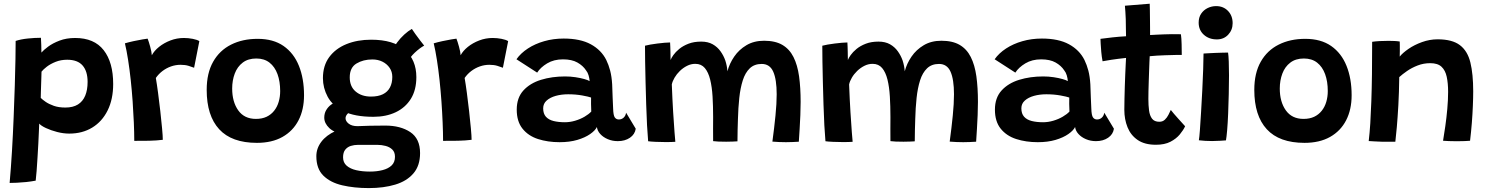

<svg xmlns="http://www.w3.org/2000/svg" viewBox="-20 -736 7806 1006"><path d="M30.5 222.5Q37.5 143 42.8 54.8Q48 -33.5 51.5 -121.2Q55 -209 57.5 -287.2Q60 -365.5 61 -426.5Q62 -487.5 62 -521.5Q89.5 -530.5 125.5 -534.2Q161.5 -538 194.5 -538Q195.5 -522.5 196.2 -500.5Q197 -478.5 197 -460.5Q208 -473.5 232 -491.5Q256 -509.5 292 -523.2Q328 -537 373.5 -537Q473.5 -537 523.2 -473.2Q573 -409.5 573 -296Q573 -216 544 -157.5Q515 -99 463.2 -67.5Q411.5 -36 343 -36Q312 -36 279.2 -44.5Q246.5 -53 220.8 -65Q195 -77 185.5 -88.5Q185 -76.5 183.8 -48.2Q182.5 -20 180.8 16.5Q179 53 176.5 90.8Q174 128.5 171.8 160.5Q169.5 192.5 167 210.5Q143.5 215 117.2 217.8Q91 220.5 67.8 221.5Q44.5 222.5 30.5 222.5ZM322.5 -172.5Q362.5 -172.5 388.2 -188.5Q414 -204.5 426.5 -234.8Q439 -265 439 -307Q439 -362.5 412.8 -392.8Q386.5 -423 332 -423Q299 -423 271.5 -412Q244 -401 225.2 -386.5Q206.5 -372 197.5 -360.5Q197.5 -352.5 196.8 -334.5Q196 -316.5 195.5 -294.8Q195 -273 194.2 -253.2Q193.5 -233.5 193.5 -223Q202.5 -214 219.5 -202.2Q236.5 -190.5 262 -181.5Q287.5 -172.5 322.5 -172.5Z M775.5 -446.5Q788 -470 813.5 -490.5Q839 -511 872.8 -524Q906.5 -537 943.5 -537Q966.5 -537 989.8 -532.5Q1013 -528 1024.5 -520.5L997 -381Q986 -385.5 968 -391Q950 -396.5 926 -396.5Q900.5 -396.5 876.2 -388Q852 -379.5 831.5 -364Q811 -348.5 796.5 -327.5Q802 -296 808.2 -249.2Q814.5 -202.5 820 -153.2Q825.5 -104 829.2 -63.5Q833 -23 833 -3.5Q802 0.5 761.2 1.5Q720.5 2.5 683.5 2Q683.5 -41.5 681.2 -94.5Q679 -147.5 675 -204.2Q671 -261 665 -316.8Q659 -372.5 651.2 -422Q643.5 -471.5 634.5 -509Q655 -515 680.2 -520.5Q705.5 -526 726.5 -529.5Q747.5 -533 753.5 -533.5Q759.5 -518.5 767 -491.2Q774.5 -464 775.5 -446.5Z M1326 12.5Q1194 12.5 1128.5 -58.8Q1063 -130 1063 -265Q1063 -353 1096.8 -412.5Q1130.5 -472 1190.8 -502.2Q1251 -532.5 1330 -532.5Q1412 -532.5 1465.8 -495Q1519.5 -457.5 1546.2 -391Q1573 -324.5 1573 -237Q1573 -161.5 1544 -105.5Q1515 -49.5 1460 -18.5Q1405 12.5 1326 12.5ZM1321 -113Q1353 -113 1376.8 -124.2Q1400.5 -135.5 1416.5 -155.8Q1432.5 -176 1440.2 -202.5Q1448 -229 1448 -259Q1448 -309 1434 -347.5Q1420 -386 1392.2 -407.8Q1364.5 -429.5 1323 -429.5Q1280 -429.5 1251.8 -408Q1223.5 -386.5 1210 -350.5Q1196.5 -314.5 1196.5 -272Q1196.5 -202.5 1228.2 -157.8Q1260 -113 1321 -113Z M1936.5 -124Q1837.5 -124 1779.5 -153.5Q1721.5 -183 1696.8 -229.2Q1672 -275.5 1672 -326.5Q1672 -392 1705 -436.8Q1738 -481.5 1795.2 -504.8Q1852.5 -528 1924.5 -528Q2042 -528 2101.8 -474.8Q2161.5 -421.5 2161.5 -332Q2161.5 -264.5 2132.8 -218.2Q2104 -172 2053.5 -148Q2003 -124 1936.5 -124ZM1912.5 249.5Q1836 249.5 1773.5 235Q1711 220.5 1674.2 184.2Q1637.5 148 1637.5 82.5Q1637.5 41.5 1663.5 7Q1689.5 -27.5 1738 -49.5Q1786.5 -71.5 1853 -75Q1884.5 -76.5 1919.8 -77.2Q1955 -78 1999 -78Q2078.5 -78 2129.8 -43.8Q2181 -9.5 2181 66Q2181 132 2146.2 172.5Q2111.5 213 2051 231.2Q1990.5 249.5 1912.5 249.5ZM1918 163Q1955 163 1984.8 155.2Q2014.5 147.5 2032 130.8Q2049.5 114 2049.5 85.5Q2049.5 61 2035.5 47.5Q2021.5 34 2000.2 28.5Q1979 23 1957.5 23Q1942.5 23 1922.8 23Q1903 23 1885 23Q1867 23 1855.5 23Q1836 23 1818.2 28.5Q1800.5 34 1789 48.2Q1777.5 62.5 1777.5 88.5Q1777.5 115.5 1796.2 132Q1815 148.5 1846.8 155.8Q1878.5 163 1918 163ZM1796 -27Q1732 -39.5 1705.5 -64.8Q1679 -90 1679 -119.5Q1679 -142 1689.2 -159.2Q1699.5 -176.5 1714.8 -187.5Q1730 -198.5 1745 -202L1831 -157Q1810 -150 1800.2 -139Q1790.5 -128 1790.5 -116.5Q1790.5 -101 1807 -88Q1823.5 -75 1853 -75ZM1923.5 -230Q1961.5 -230 1986.2 -242.2Q2011 -254.5 2023.2 -277.8Q2035.5 -301 2035.5 -333Q2035.5 -360 2021.5 -380.5Q2007.5 -401 1984 -412.8Q1960.5 -424.5 1931 -424.5Q1883 -424.5 1847.8 -403.2Q1812.5 -382 1812.5 -330.5Q1812.5 -282.5 1843.8 -256.2Q1875 -230 1923.5 -230ZM2115.5 -407.5 2038 -472.5Q2045 -492 2061.2 -514Q2077.5 -536 2098.2 -555Q2119 -574 2138 -584.5Q2144 -575 2156 -558.2Q2168 -541.5 2181 -524.5Q2194 -507.5 2202.5 -497Q2192 -491.5 2179 -481.8Q2166 -472 2153 -459.8Q2140 -447.5 2130 -434Q2120 -420.5 2115.5 -407.5Z M2393.5 -446.5Q2406 -470 2431.5 -490.5Q2457 -511 2490.8 -524Q2524.5 -537 2561.5 -537Q2584.5 -537 2607.8 -532.5Q2631 -528 2642.5 -520.5L2615 -381Q2604 -385.5 2586 -391Q2568 -396.5 2544 -396.5Q2518.5 -396.5 2494.2 -388Q2470 -379.5 2449.5 -364Q2429 -348.5 2414.5 -327.5Q2420 -296 2426.2 -249.2Q2432.5 -202.5 2438 -153.2Q2443.5 -104 2447.2 -63.5Q2451 -23 2451 -3.5Q2420 0.5 2379.2 1.5Q2338.5 2.5 2301.5 2Q2301.5 -41.5 2299.2 -94.5Q2297 -147.5 2293 -204.2Q2289 -261 2283 -316.8Q2277 -372.5 2269.2 -422Q2261.5 -471.5 2252.5 -509Q2273 -515 2298.2 -520.5Q2323.5 -526 2344.5 -529.5Q2365.5 -533 2371.5 -533.5Q2377.5 -518.5 2385 -491.2Q2392.5 -464 2393.5 -446.5Z M2912 9Q2850 9 2799 -7.5Q2748 -24 2717.8 -61.8Q2687.5 -99.5 2687.5 -161.5Q2687.5 -223.5 2722.2 -261.8Q2757 -300 2814.5 -317.8Q2872 -335.5 2940.5 -335.5Q2968.5 -335.5 2995 -331.5Q3021.5 -327.5 3041.5 -321.8Q3061.5 -316 3069.5 -311Q3068.5 -325.5 3064 -341Q3059.5 -356.5 3050.5 -367.5Q3034.5 -392 3005.2 -408.5Q2976 -425 2929.5 -425Q2882 -425 2847 -404Q2812 -383 2794.5 -355.5L2686 -425.5Q2708.5 -457.5 2746 -482Q2783.5 -506.5 2831.5 -520.2Q2879.5 -534 2933.5 -534Q3020.5 -534 3075.5 -504Q3130.5 -474 3156.5 -422Q3169 -396.5 3177 -366Q3185 -335.5 3187.5 -294Q3189 -255.5 3190 -224.5Q3191 -193.5 3192.5 -168Q3193.5 -131.5 3201.2 -120.8Q3209 -110 3222.5 -110Q3237 -110 3247.5 -119.5Q3258 -129 3260.5 -145.5L3311 -61.5Q3306.5 -32 3280.5 -14.2Q3254.5 3.5 3217 3.5Q3188.5 3.5 3164.5 -6.8Q3140.5 -17 3125.2 -33.8Q3110 -50.5 3107.5 -70.5Q3098.5 -52 3072 -33.5Q3045.5 -15 3005 -3Q2964.5 9 2912 9ZM2940 -95.5Q2966.5 -95.5 2993.5 -103.5Q3020.5 -111.5 3042.8 -124.5Q3065 -137.5 3078 -151.5Q3077 -172.5 3076.8 -191.5Q3076.5 -210.5 3077 -225Q3065 -229.5 3030.8 -235.8Q2996.5 -242 2957 -242Q2922 -242 2892.2 -233.8Q2862.5 -225.5 2844.2 -209.2Q2826 -193 2826 -168.5Q2826 -140.5 2840.2 -124.5Q2854.5 -108.5 2880.2 -102Q2906 -95.5 2940 -95.5Z M3376 4Q3373 -29.5 3370.2 -79.8Q3367.5 -130 3365.8 -188.2Q3364 -246.5 3362.5 -304.8Q3361 -363 3360.2 -413.2Q3359.5 -463.5 3359.5 -496.5Q3370 -499.5 3387.5 -502.5Q3405 -505.5 3424.8 -508Q3444.5 -510.5 3462.2 -512Q3480 -513.5 3491 -513.5Q3491.5 -505.5 3492 -492.2Q3492.5 -479 3492.8 -464.8Q3493 -450.5 3493.2 -438.8Q3493.5 -427 3493.5 -421.5Q3497 -431.5 3508.2 -447.5Q3519.5 -463.5 3539.2 -479.8Q3559 -496 3587.5 -507Q3616 -518 3654 -518Q3689.5 -518 3714.2 -504Q3739 -490 3755.2 -467.2Q3771.5 -444.5 3780.5 -418.5Q3785 -404.5 3787.8 -390.2Q3790.5 -376 3791.5 -362.5Q3802 -403 3827 -439.5Q3852 -476 3891.2 -499.2Q3930.5 -522.5 3983.5 -522.5Q4042 -522.5 4079.2 -500.8Q4116.5 -479 4137.5 -437.2Q4158.5 -395.5 4166.8 -336.2Q4175 -277 4175 -202Q4175 -169 4173.5 -133Q4172 -97 4169.8 -61.2Q4167.5 -25.5 4165.5 6.5Q4149.5 7.5 4132.2 8.2Q4115 9 4098 9Q4080.5 9 4062.8 8.2Q4045 7.5 4027 6Q4037 -68 4043.2 -130.8Q4049.5 -193.5 4049.5 -242Q4049.5 -319.5 4031.5 -360.2Q4013.5 -401 3971 -401Q3932.5 -401 3908.5 -378Q3884.5 -355 3871.8 -314.8Q3859 -274.5 3853.5 -222.5Q3848 -170.5 3846.5 -112.5Q3845.5 -85.5 3844.8 -55.8Q3844 -26 3844 4.5Q3835 5 3818.8 5.8Q3802.5 6.5 3785 6.5Q3764.5 6.5 3745 5.8Q3725.5 5 3716.5 3.5Q3716 -30 3716.2 -60.5Q3716.5 -91 3716.5 -122.5Q3716.5 -180 3713.5 -230.2Q3710.5 -280.5 3701 -319Q3691.5 -357.5 3673 -379.5Q3654.5 -401.5 3623 -401.5Q3600.5 -401.5 3579.8 -391Q3559 -380.5 3542.2 -364.2Q3525.5 -348 3514.5 -329.2Q3503.5 -310.5 3500 -293.5Q3503 -214 3507 -149.2Q3511 -84.5 3514.2 -43.5Q3517.5 -2.5 3518.5 7Q3513.5 7.5 3498 8Q3482.5 8.5 3470.5 8.5Q3443 8.5 3416 7.2Q3389 6 3376 4Z M4305 4Q4302 -29.5 4299.2 -79.8Q4296.5 -130 4294.8 -188.2Q4293 -246.5 4291.5 -304.8Q4290 -363 4289.2 -413.2Q4288.5 -463.5 4288.5 -496.5Q4299 -499.5 4316.5 -502.5Q4334 -505.5 4353.8 -508Q4373.5 -510.5 4391.2 -512Q4409 -513.5 4420 -513.5Q4420.5 -505.5 4421 -492.2Q4421.5 -479 4421.8 -464.8Q4422 -450.5 4422.2 -438.8Q4422.5 -427 4422.5 -421.5Q4426 -431.5 4437.2 -447.5Q4448.5 -463.5 4468.2 -479.8Q4488 -496 4516.5 -507Q4545 -518 4583 -518Q4618.5 -518 4643.2 -504Q4668 -490 4684.2 -467.2Q4700.5 -444.5 4709.5 -418.5Q4714 -404.5 4716.8 -390.2Q4719.5 -376 4720.5 -362.5Q4731 -403 4756 -439.5Q4781 -476 4820.2 -499.2Q4859.5 -522.5 4912.5 -522.5Q4971 -522.5 5008.2 -500.8Q5045.5 -479 5066.5 -437.2Q5087.5 -395.5 5095.8 -336.2Q5104 -277 5104 -202Q5104 -169 5102.5 -133Q5101 -97 5098.8 -61.2Q5096.5 -25.5 5094.5 6.5Q5078.5 7.5 5061.2 8.2Q5044 9 5027 9Q5009.5 9 4991.8 8.2Q4974 7.5 4956 6Q4966 -68 4972.2 -130.8Q4978.5 -193.5 4978.5 -242Q4978.5 -319.5 4960.5 -360.2Q4942.5 -401 4900 -401Q4861.5 -401 4837.5 -378Q4813.5 -355 4800.8 -314.8Q4788 -274.5 4782.5 -222.5Q4777 -170.5 4775.5 -112.5Q4774.5 -85.5 4773.8 -55.8Q4773 -26 4773 4.5Q4764 5 4747.8 5.8Q4731.5 6.5 4714 6.5Q4693.5 6.5 4674 5.8Q4654.5 5 4645.5 3.5Q4645 -30 4645.2 -60.5Q4645.5 -91 4645.5 -122.5Q4645.5 -180 4642.5 -230.2Q4639.5 -280.5 4630 -319Q4620.5 -357.5 4602 -379.5Q4583.5 -401.5 4552 -401.5Q4529.5 -401.5 4508.8 -391Q4488 -380.5 4471.2 -364.2Q4454.5 -348 4443.5 -329.2Q4432.5 -310.5 4429 -293.5Q4432 -214 4436 -149.2Q4440 -84.5 4443.2 -43.5Q4446.5 -2.5 4447.5 7Q4442.5 7.5 4427 8Q4411.5 8.5 4399.5 8.5Q4372 8.5 4345 7.2Q4318 6 4305 4Z M5417.5 9Q5355.5 9 5304.5 -7.5Q5253.5 -24 5223.2 -61.8Q5193 -99.5 5193 -161.5Q5193 -223.5 5227.8 -261.8Q5262.5 -300 5320 -317.8Q5377.5 -335.5 5446 -335.5Q5474 -335.5 5500.5 -331.5Q5527 -327.5 5547 -321.8Q5567 -316 5575 -311Q5574 -325.5 5569.5 -341Q5565 -356.5 5556 -367.5Q5540 -392 5510.8 -408.5Q5481.5 -425 5435 -425Q5387.5 -425 5352.5 -404Q5317.5 -383 5300 -355.5L5191.5 -425.5Q5214 -457.5 5251.5 -482Q5289 -506.5 5337 -520.2Q5385 -534 5439 -534Q5526 -534 5581 -504Q5636 -474 5662 -422Q5674.5 -396.5 5682.5 -366Q5690.5 -335.5 5693 -294Q5694.5 -255.5 5695.5 -224.5Q5696.5 -193.5 5698 -168Q5699 -131.5 5706.8 -120.8Q5714.5 -110 5728 -110Q5742.5 -110 5753 -119.5Q5763.5 -129 5766 -145.5L5816.5 -61.5Q5812 -32 5786 -14.2Q5760 3.5 5722.5 3.5Q5694 3.5 5670 -6.8Q5646 -17 5630.8 -33.8Q5615.5 -50.5 5613 -70.5Q5604 -52 5577.5 -33.5Q5551 -15 5510.5 -3Q5470 9 5417.5 9ZM5445.5 -95.5Q5472 -95.5 5499 -103.5Q5526 -111.5 5548.2 -124.5Q5570.5 -137.5 5583.5 -151.5Q5582.5 -172.5 5582.2 -191.5Q5582 -210.5 5582.5 -225Q5570.5 -229.5 5536.2 -235.8Q5502 -242 5462.5 -242Q5427.5 -242 5397.8 -233.8Q5368 -225.5 5349.8 -209.2Q5331.5 -193 5331.5 -168.5Q5331.5 -140.5 5345.8 -124.5Q5360 -108.5 5385.8 -102Q5411.5 -95.5 5445.5 -95.5Z M6189.5 -74.5Q6180.5 -54.5 6161.8 -31.8Q6143 -9 6112.5 6.8Q6082 22.5 6036.5 22.5Q5977.5 22.5 5941 -2.5Q5904.5 -27.5 5887.8 -69.2Q5871 -111 5871 -160.5Q5871 -187 5871.8 -218.8Q5872.5 -250.5 5873.5 -283.2Q5874.5 -316 5875.8 -345.5Q5877 -375 5878.2 -397.8Q5879.5 -420.5 5880 -432.5Q5837.5 -428 5803 -422.8Q5768.5 -417.5 5757 -415Q5752.5 -438.5 5750.2 -464Q5748 -489.5 5747 -508.5Q5746 -527.5 5746 -532.5Q5774.5 -536.5 5809 -540.2Q5843.5 -544 5880 -546Q5879.5 -560.5 5879.2 -587Q5879 -613.5 5878.5 -635.5Q5878 -655 5876.5 -674.2Q5875 -693.5 5874 -706L6004 -716.5Q6004 -710 6004.8 -685.8Q6005.5 -661.5 6005.5 -627.5Q6005.5 -612.5 6005.8 -591.8Q6006 -571 6006 -552.5Q6022.5 -553.5 6044.5 -554.5Q6066.5 -555.5 6079.5 -556Q6101.5 -557 6120 -557Q6138.5 -557 6151 -556.8Q6163.5 -556.5 6167.5 -556.5Q6170.5 -536 6171.2 -503.8Q6172 -471.5 6172 -448Q6167 -448.5 6139 -448Q6111 -447.5 6084 -446.5Q6064.5 -446 6041.5 -444.5Q6018.5 -443 6004 -441.5Q6003.5 -430.5 6002.5 -409.8Q6001.5 -389 6000.8 -363.2Q6000 -337.5 5999 -310.5Q5998 -283.5 5997.5 -259Q5997 -234.5 5997 -217Q5997 -184.5 6000.5 -157.5Q6004 -130.5 6016.2 -114.2Q6028.5 -98 6054.5 -98Q6072 -98 6083.5 -109Q6095 -120 6102.2 -134.5Q6109.5 -149 6114.5 -160Q6120 -152.5 6131 -139.8Q6142 -127 6154.2 -113.5Q6166.5 -100 6176.2 -89.2Q6186 -78.5 6189.5 -74.5Z M6403.5 -0.5Q6395.5 0 6374.5 1.5Q6353.5 3 6331 3Q6313 3 6295.5 2Q6278 1 6261.5 -1Q6264 -14 6267 -54.5Q6270 -95 6273.2 -150Q6276.5 -205 6279.5 -263.8Q6282.5 -322.5 6284.2 -373.8Q6286 -425 6286 -455.5Q6294.5 -456 6311.5 -457Q6328.5 -458 6348.5 -458.8Q6368.5 -459.5 6386.5 -460Q6404.5 -460.5 6414.5 -460.5Q6417 -445.5 6418.2 -413.5Q6419.5 -381.5 6419.5 -341.5Q6419.5 -295.5 6418.2 -243.2Q6417 -191 6415 -141.5Q6413 -92 6409.8 -54.2Q6406.5 -16.5 6403.5 -0.5ZM6356 -529.5Q6314.5 -529.5 6287.5 -554Q6260.5 -578.5 6260.5 -617.5Q6260.5 -645 6273.5 -664.2Q6286.5 -683.5 6307.5 -693.8Q6328.5 -704 6352 -704Q6390 -704 6414.2 -678.8Q6438.5 -653.5 6438.5 -614.5Q6438.5 -579 6415.2 -554.2Q6392 -529.5 6356 -529.5Z M6815 12.5Q6683 12.5 6617.5 -58.8Q6552 -130 6552 -265Q6552 -353 6585.8 -412.5Q6619.5 -472 6679.8 -502.2Q6740 -532.5 6819 -532.5Q6901 -532.5 6954.8 -495Q7008.5 -457.5 7035.2 -391Q7062 -324.5 7062 -237Q7062 -161.5 7033 -105.5Q7004 -49.5 6949 -18.5Q6894 12.5 6815 12.5ZM6810 -113Q6842 -113 6865.8 -124.2Q6889.5 -135.5 6905.5 -155.8Q6921.5 -176 6929.2 -202.5Q6937 -229 6937 -259Q6937 -309 6923 -347.5Q6909 -386 6881.2 -407.8Q6853.5 -429.5 6812 -429.5Q6769 -429.5 6740.8 -408Q6712.5 -386.5 6699 -350.5Q6685.5 -314.5 6685.5 -272Q6685.5 -202.5 6717.2 -157.8Q6749 -113 6810 -113Z M7291 6.5Q7277.5 7 7258.5 6.8Q7239.5 6.5 7219.5 6.5Q7203 5.5 7181.8 4.8Q7160.5 4 7151.5 3Q7156.5 -39 7159.8 -90.8Q7163 -142.5 7165.2 -206Q7167.5 -269.5 7168.5 -346.8Q7169.5 -424 7169.5 -517Q7186.5 -519.5 7209.5 -520.8Q7232.5 -522 7255.5 -522Q7272 -522 7287.2 -521.2Q7302.5 -520.5 7314 -518.5Q7314.5 -514 7314.5 -500Q7314.5 -486 7314.5 -469.2Q7314.5 -452.5 7314 -439.5Q7329 -458.5 7359.8 -479.8Q7390.5 -501 7430.8 -515.5Q7471 -530 7512.5 -530Q7589 -530 7629.2 -499.5Q7669.5 -469 7684.2 -408.5Q7699 -348 7699 -257.5Q7699 -224.5 7697.2 -181.8Q7695.5 -139 7691.8 -91.8Q7688 -44.5 7682.5 1.5Q7673.5 2.5 7654.2 3.2Q7635 4 7613.5 4Q7591.5 4 7571.2 3.2Q7551 2.5 7541 1.5Q7546.5 -31.5 7552.8 -74.8Q7559 -118 7563.2 -165Q7567.5 -212 7567.5 -255Q7567.5 -300 7560.2 -333.8Q7553 -367.5 7533 -386.2Q7513 -405 7474 -405Q7439 -405 7408 -393Q7377 -381 7352.5 -364Q7328 -347 7311.5 -332Q7310.5 -251 7306.8 -185Q7303 -119 7298.8 -70.5Q7294.5 -22 7291 6.5Z"/></svg>

Font: Grandstander Thin SemiBold
Style: Regular
Weight: 600
Version: Version 1.200